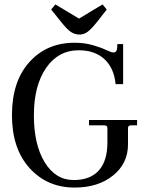

<svg xmlns="http://www.w3.org/2000/svg" viewBox="-20 -835 662 867"><path d="M340 -679Q317 -679 299 -691.5Q281 -704 252 -741L211 -792L230 -815L337 -751L443 -815L462 -792L423 -742Q394 -705 376.5 -692Q359 -679 340 -679ZM317 12Q193 12 113.5 -76Q34 -164 34 -315Q34 -467 112.5 -554.5Q191 -642 317 -642Q362 -642 399.5 -631Q437 -620 460 -609Q483 -598 492 -598Q508 -598 509 -619L510 -636H536V-455H502Q495 -528 451.5 -568Q408 -608 336 -608Q243 -608 188 -528Q133 -448 133 -314Q133 -182 182 -102Q231 -22 313 -22Q387 -22 426 -65Q465 -108 465 -192V-257Q465 -269 451 -269H382V-293H599V-269H572Q558 -269 558 -257V-183Q558 -97 490.5 -42.5Q423 12 317 12Z"/></svg>

Font: Arapey
Style: Regular
Weight: 400
Designer: Eduardo Rodriguez Tunni
Foundry: Eduardo Rodriguez Tunni
Version: Version 4.000